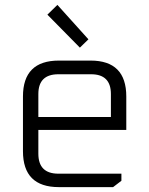

<svg xmlns="http://www.w3.org/2000/svg" viewBox="-20 -766 612 786"><path d="M74 -147V-371Q74 -518 221 -518H351Q497 -518 497 -371V-234H137V-137Q137 -55 219 -55H477V-26L443 0H221Q74 0 74 -147ZM137 -287H434V-381Q434 -462 353 -462H219Q137 -462 137 -381ZM174 -706 215 -746 342 -605 307 -571Z"/></svg>

Font: Oxanium ExtraLight Light
Style: Regular
Weight: 300
Version: Version 2.000